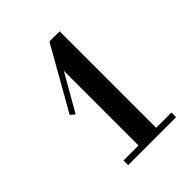

<svg xmlns="http://www.w3.org/2000/svg" viewBox="-194 -814 931 931"><g transform="rotate(-45 271.5 -348.0)"><path d="M474 -33V-1H145V-33H248V-545L139 -355L117 -374L299 -695H369V-33Z"/></g></svg>

Font: GFS Didot Classic
Style: Regular
Weight: 400
Designer: George D. Matthiopoulos
Foundry: George D. Matthiopoulos
Version: Version 1.000